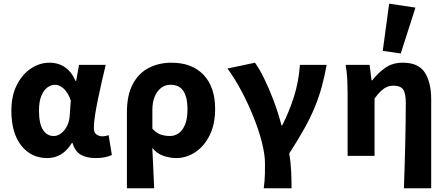

<svg xmlns="http://www.w3.org/2000/svg" viewBox="-20 -850 2440 1047"><path d="M238 12Q149.5 12 95.7 -56.6Q42 -125.1 42 -245.6Q42 -328.1 71.8 -386.7Q101.7 -445.3 149.1 -476.7Q196.4 -508.1 249.9 -508.1Q279.3 -508.1 305.1 -498.6Q330.8 -489 353.2 -467.6Q375.5 -446.3 391.6 -409.2H395.3L411 -496.1H556.4Q546.4 -453.2 535.1 -405Q523.9 -356.8 514.2 -309.3Q504.4 -261.9 498.1 -221.2Q491.8 -180.5 491.8 -152.4Q491.8 -127.6 505.5 -117.1Q519.1 -106.6 539.8 -106.6Q547.1 -106.6 555.4 -108.3Q563.7 -110 572.3 -113L590 -4.6Q576.4 1.7 554.7 6.9Q533 12 503.2 12Q451.5 12 420 -6.6Q388.6 -25.2 375.5 -70.3H371.8Q321.7 12 238 12ZM272.9 -108.3Q294 -108.3 313.1 -122.7Q332.2 -137 344.8 -161.4Q357.4 -185.8 359.7 -215.2L366.1 -301.3Q359 -323.2 349 -339.7Q339 -356.2 327.4 -366.5Q315.9 -376.8 303.9 -382.3Q291.9 -387.8 280.8 -387.8Q259 -387.8 238.9 -373.4Q218.8 -359 205.7 -328Q192.6 -296.9 192.6 -247.2Q192.6 -175.5 214.3 -141.9Q236 -108.3 272.9 -108.3Z M672.1 176.7V-237.2Q672.1 -331.5 704.1 -391.3Q736 -451 791.1 -479.6Q846.2 -508.1 915.4 -508.1Q1026.8 -508.1 1089.9 -442Q1153.1 -376 1153.1 -255.9Q1153.1 -170.8 1122.6 -110.8Q1092.1 -50.8 1043.6 -19.4Q995.1 12 941.1 12Q907.7 12 872.6 0.4Q837.5 -11.1 810.5 -43.3Q812.3 -5.2 814.1 31.6Q815.8 68.4 817.5 104.3Q819.1 140.2 820.7 176.7ZM906.8 -108.3Q932.9 -108.3 954.4 -123.4Q975.8 -138.4 989.1 -170.7Q1002.4 -202.9 1002.4 -254.2Q1002.4 -298.8 992.2 -328.4Q982.1 -358 962 -372.9Q942 -387.8 910.1 -387.8Q881.4 -387.8 859 -371Q836.5 -354.2 823.7 -323.5Q810.9 -292.8 810.9 -250.6V-148.1Q834.4 -122.6 858.6 -115.5Q882.8 -108.3 906.8 -108.3Z M1418.1 176.7Q1420.7 156.2 1422.5 138Q1424.2 119.9 1424.6 97.4Q1425 74.9 1425 40.7Q1425 -5.9 1409 -70.5Q1393 -135.2 1364.4 -207.1Q1335.9 -279.1 1299.1 -349.1Q1262.2 -419.2 1220.6 -476.4L1370.5 -508.1Q1394.7 -474.4 1420.7 -421.4Q1446.7 -368.5 1471.6 -302.9Q1496.5 -237.4 1515 -166.2H1519Q1559.3 -246.1 1584.2 -326.3Q1609 -406.6 1615.5 -496.1H1761.2Q1749.8 -432.7 1734.8 -377.7Q1719.8 -322.7 1697.3 -267.5Q1674.9 -212.3 1640.7 -150.8Q1606.6 -89.3 1557.1 -12.8Q1565.4 33.8 1567.7 84.2Q1570 134.7 1570 176.7Z M2182.7 176.7Q2184.5 118.4 2186.6 54.6Q2188.8 -9.2 2190 -71.9Q2191.3 -134.5 2192.1 -190.5Q2192.9 -246.5 2192.9 -289.2Q2192.9 -342.8 2177.8 -362.9Q2162.8 -382.9 2124.9 -382.9Q2105.8 -382.9 2089.1 -375.4Q2072.3 -367.8 2056.3 -352.7Q2040.3 -337.6 2022.5 -312.6V0H1875.5V-343.5Q1875.5 -373.3 1873.8 -414.3Q1872 -455.2 1864.9 -496.1H1995.4L2006 -411.9H2009.7Q2043.5 -454.4 2082.5 -481.2Q2121.5 -508.1 2176.5 -508.1Q2261.7 -508.1 2296.5 -454.6Q2331.3 -401 2331.3 -308V176.7ZM2165.3 -558.4 2067.2 -572.6 2102.1 -830 2245.6 -808.5Z"/></svg>

Font: Source Code Pro ExtraLight
Style: Regular
Weight: 200
Monospace: yes
Designer: Paul D. Hunt, Teo Tuominen
Foundry: Adobe
Version: Version 1.026;hotconv 1.1.0;makeotfexe 2.6.0